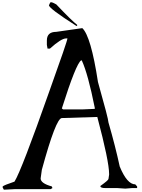

<svg xmlns="http://www.w3.org/2000/svg" viewBox="-20 -1674 1269 1714"><path d="M714.8 -1422.9Q792 -1350.6 854.5 -942.4Q948.2 -610.4 948.2 -581.1Q1009.8 -368.2 1048.8 -187.5Q1114.3 -28.3 1187.5 -28.3L1204.1 -9.8V4.9H1159.2L1098.6 9.8L1026.4 4.9H920.9Q879.9 4.9 876 -9.8V-13.7Q948.2 -65.4 948.2 -76.2L954.1 -115.2V-120.1Q954.1 -233.4 848.6 -629.9L532.2 -620.1Q479.5 -620.1 353.5 -158.2L342.8 -81.1Q342.8 -37.1 442.4 -9.8L448.2 4.9L431.6 14.6H109.4L14.6 19.5L3.9 0V-9.8Q16.6 -21.5 109.4 -52.7Q170.9 -150.4 420.9 -860.4Q582 -1309.6 582 -1331.1H570.3Q526.4 -1331.1 425.8 -1240.2H404.3L398.4 -1273.4V-1312.5Q398.4 -1389.6 481.4 -1389.6ZM532.2 -706.1 543 -697.3H714.8L826.2 -702.1V-710.9Q765.6 -1014.6 710 -1134.8H704.1Q659.2 -1106.4 532.2 -706.1ZM482.4 -1634.8Q622.1 -1487.3 668.9 -1452.1V-1445.3L665 -1442.4H662.1Q417 -1598.6 417 -1627Q427.7 -1654.3 433.6 -1654.3Q449.2 -1654.3 482.4 -1634.8Z"/></svg>

Font: EG Dragon Caps 
Style: Regular
Weight: 400
Designer: Bill Roach / W.K. Roach
Version: Version 1.00 April 18, 2012, initial release